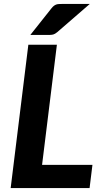

<svg xmlns="http://www.w3.org/2000/svg" viewBox="-20 -952 526 972"><path d="M34 0ZM193 -117.5H448L433.5 0H34L123.5 -725.5H268ZM434.5 -932 269.5 -789Q258 -779.5 249 -777.2Q240 -775 225.5 -775H133.5L241 -910.5Q247 -918 252.5 -922.2Q258 -926.5 264 -928.8Q270 -931 277.2 -931.5Q284.5 -932 294.5 -932Z"/></svg>

Font: Lato Heavy
Style: Italic
Weight: 800
Italic angle: -7°
Designer: Lukasz Dziedzic
Foundry: tyPoland Lukasz Dziedzic
Version: Version 2.007; 2014-02-27